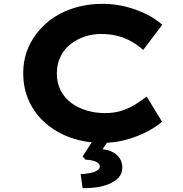

<svg xmlns="http://www.w3.org/2000/svg" viewBox="-20 -734 951 1000"><path d="M514 10Q426 10 351 -16Q276 -42 219.5 -90.5Q163 -139 132 -205.5Q101 -272 101 -353Q101 -432 133 -498Q165 -564 221 -613Q277 -662 352.5 -688Q428 -714 515 -714Q577 -714 634.5 -699.5Q692 -685 741.5 -660.5Q791 -636 825 -605L726 -474Q700 -497 668 -516Q636 -535 596 -546Q556 -557 506 -557Q462 -557 421.5 -543.5Q381 -530 347.5 -504Q314 -478 295 -439Q276 -400 276 -351Q276 -302 296 -263Q316 -224 351 -198Q386 -172 431.5 -158.5Q477 -145 527 -145Q577 -145 617 -158.5Q657 -172 688.5 -192.5Q720 -213 744 -231L824 -100Q796 -75 748 -49.5Q700 -24 640 -7Q580 10 514 10ZM410 246 400 173Q422 172 445 168Q468 164 484 155Q500 146 500 133Q500 121 488 113Q476 105 459.5 101.5Q443 98 426 98L410 81L478 -24H560L514 43Q563 49 590 74.5Q617 100 617 139Q617 170 597.5 191Q578 212 547 224.5Q516 237 479.5 242Q443 247 410 246Z"/></svg>

Font: Lexend Peta
Style: Bold
Weight: 700
Designer: Bonnie Shaver-Troup, Thomas Jockin
Foundry: Lexend
Version: Version 1.007